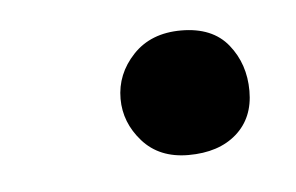

<svg xmlns="http://www.w3.org/2000/svg" viewBox="-26 -447 273 177"><g transform="rotate(-5 110.0 -358.5)"><path d="M143 -301Q116 -301 100.5 -318.5Q85 -336 85 -358Q85 -381 101.5 -398.5Q118 -416 146 -416Q175 -416 189.5 -398Q204 -380 204 -355Q204 -330 187.5 -315.5Q171 -301 143 -301Z"/></g></svg>

Font: Junicode Two Beta Condensed
Style: Italic
Weight: 400
Width: 3
Italic angle: -9°
Version: Version 1.053; ttfautohint (v1.8.4)